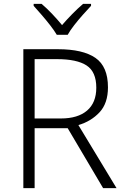

<svg xmlns="http://www.w3.org/2000/svg" viewBox="-20 -967 640 987"><path d="M278 -714Q406 -714 470.5 -669.5Q535 -625 535 -518Q535 -436 491.5 -389.5Q448 -343 383 -324L579 0H510L328 -308H158V0H100V-714ZM273 -663H158V-358H293Q380 -358 427.5 -398.5Q475 -439 475 -516Q475 -598 425 -630.5Q375 -663 273 -663ZM272 -788Q259 -810 238 -837Q217 -864 194 -890.5Q171 -917 153 -937V-947H194Q221 -924 248.5 -895Q276 -866 299 -838Q323 -866 351.5 -895Q380 -924 407 -947H448V-937Q429 -917 405.5 -890.5Q382 -864 361 -837Q340 -810 328 -788Z"/></svg>

Font: Noto Sans Lao Light
Style: Regular
Weight: 300
Designer: Monotype Design Team
Foundry: Monotype Imaging Inc.
Version: Version 2.003; ttfautohint (v1.8.4.7-5d5b)